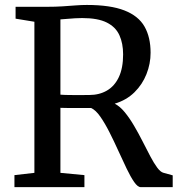

<svg xmlns="http://www.w3.org/2000/svg" viewBox="-20 -771 738 791"><path d="M39.5 0V-49.5L121.7 -58.9V-681.4L44.2 -694.1V-743H174.7Q209.4 -743 238.1 -744.9Q266.7 -746.9 291.1 -748.7Q315.6 -750.6 337.8 -750.6Q435 -750.6 492.6 -728Q550.2 -705.5 575.3 -661.7Q600.4 -617.8 600.4 -553.7Q600.4 -508.6 583.5 -465.8Q566.6 -423 533.7 -390.6Q500.8 -358.3 452.6 -343.9Q474.4 -332.6 494.3 -308.3Q514.2 -283.9 532.5 -252.6Q550.9 -221.3 567.4 -188.7Q584 -156 598.9 -127.6Q613.9 -99.1 627.5 -80.7Q641.2 -62.2 653.2 -59.2L691.5 -48.6V0H559.9Q547.4 0 532.7 -21.2Q518 -42.4 501.6 -76.6Q485.1 -110.8 467.3 -150.2Q449.5 -189.6 430.8 -226.5Q412.1 -263.4 393.2 -290.5Q374.3 -317.6 355.3 -326.1Q344.3 -326.1 326.2 -326.1Q308.1 -326.1 288.5 -326.1Q268.9 -326.1 252.6 -326.2Q236.3 -326.4 228.9 -326.8V-58.9L327.8 -49.5V0ZM347.4 -379.6Q389 -379.6 420.4 -397.8Q451.9 -416 469.5 -453.1Q487.2 -490.3 487.2 -547Q487.2 -592.2 472 -625.8Q456.9 -659.5 420.1 -678.1Q383.4 -696.6 318.5 -696.6Q304.5 -696.6 289.3 -695.7Q274.2 -694.8 258.8 -693.4Q243.5 -692.1 228.9 -691.1V-381Q243.6 -379.8 267.5 -379.5Q291.3 -379.2 314 -379.4Q336.7 -379.6 347.4 -379.6Z"/></svg>

Font: Merriweather 7pt Light
Style: Regular
Weight: 300
Designer: Eben Sorkin
Foundry: Eben Sorkin
Version: Version 2.200;gftools[0.9.31]